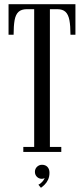

<svg xmlns="http://www.w3.org/2000/svg" viewBox="-20 -720 398 910"><path d="M90.5 0V-23.5H142V-676.5H107.5Q81.5 -676.5 67.8 -663.8Q54 -651 49.2 -624.2Q44.5 -597.5 44.5 -555.5H20.5V-700H337.5V-555.5H314Q314 -597.5 309 -624.2Q304 -651 290.5 -663.8Q277 -676.5 251 -676.5H216.5V-23.5H270.5V0ZM174 170 162 155.5Q170.5 152 179.8 142.2Q189 132.5 191.5 123.5Q186.5 127.5 179 127.5Q164.5 127.5 155 118Q145.5 108.5 145.5 94.5Q145.5 80 155.5 70.5Q165.5 61 179 61Q195.5 61 205 71.2Q214.5 81.5 214.5 98.5Q214.5 117.5 207.8 131.8Q201 146 191.5 155.2Q182 164.5 174 170Z"/></svg>

Font: Imbue 48pt
Style: Regular
Weight: 400
Designer: Tyler Finck
Foundry: Etcetera Type Company
Version: Version 1.102